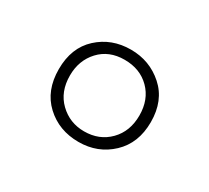

<svg xmlns="http://www.w3.org/2000/svg" viewBox="-66 -823 490 450"><g transform="rotate(30 179.5 -598.5)"><path d="M180 -474Q127 -474 91 -507.5Q55 -541 55 -599Q55 -657 91 -690Q127 -723 179 -723Q230 -723 267 -690Q304 -657 304 -599Q304 -542 268 -508Q232 -474 180 -474ZM179 -502Q220 -502 246.5 -529Q273 -556 273 -599Q273 -642 246.5 -668.5Q220 -695 178 -695Q136 -695 110.5 -667.5Q85 -640 85 -599Q85 -555 112.5 -528.5Q140 -502 179 -502Z"/></g></svg>

Font: Noto Sans Gurmukhi ExtraCondensed ExtraLight
Style: Regular
Weight: 200
Width: 2
Designer: Jelle Bosma - Monotype Design Team
Foundry: Monotype Imaging Inc.
Version: Version 2.004; ttfautohint (v1.8.4.7-5d5b)